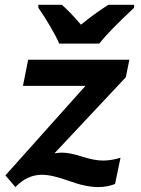

<svg xmlns="http://www.w3.org/2000/svg" viewBox="-20 -759 580 792"><path d="M385.3 12.7Q334 12.7 264.4 -12.7Q194.8 -38.1 152.8 -38.1Q92.3 -38.1 43.5 12.7L2.4 -35.6L332.5 -404.8H74.7L96.2 -512.7H513.7L499 -440.4L204.6 -126.5Q221.2 -129.4 235.8 -129.4Q267.6 -129.4 318.4 -113Q369.1 -96.7 404.8 -96.7Q439.5 -96.7 477.1 -108.4L454.6 0Q421.9 12.7 385.3 12.7ZM389.2 -579.1H224.1Q213.4 -605.5 188 -648.7Q162.6 -691.9 138.2 -727.1V-739.3H234.9Q265.6 -713.4 314 -657.2Q370.1 -703.1 427.2 -739.3H533.2V-727.1Q429.7 -630.4 389.2 -579.1Z"/></svg>

Font: Cadman
Style: Bold Italic
Weight: 700
Italic angle: -12°
Designer: Paul James MIller
Foundry: High-Logic / Made with FontCreator
Version: Version 2.114;March 28, 2021;FontCreator 13.0.0.2683 64-bit